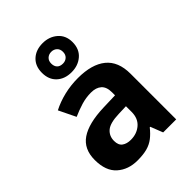

<svg xmlns="http://www.w3.org/2000/svg" viewBox="-239 -955 1083 1083"><g transform="rotate(-45 302.0 -413.5)"><path d="M302 -557Q412 -557 470.5 -509.5Q529 -462 529 -364V0H425L396 -74H392Q369 -45 344.5 -26Q320 -7 288.5 1.5Q257 10 211 10Q138 10 90 -32.5Q42 -75 42 -163Q42 -250 103 -291.5Q164 -333 286 -337L381 -340V-364Q381 -407 358.5 -427Q336 -447 296 -447Q256 -447 218 -435.5Q180 -424 142 -407L93 -508Q137 -531 190.5 -544Q244 -557 302 -557ZM323 -251Q251 -249 223 -225Q195 -201 195 -162Q195 -128 215 -113.5Q235 -99 267 -99Q315 -99 348 -127.5Q381 -156 381 -208V-253ZM300 -605Q246 -605 212.5 -636Q179 -667 179 -721Q179 -775 212.5 -806Q246 -837 300 -837Q352 -837 388 -806Q424 -775 424 -722Q424 -667 388.5 -636Q353 -605 300 -605ZM300 -674Q320 -674 333.5 -686.5Q347 -699 347 -721Q347 -743 333.5 -755.5Q320 -768 300 -768Q280 -768 266.5 -755.5Q253 -743 253 -721Q253 -699 265 -686.5Q277 -674 300 -674Z"/></g></svg>

Font: Noto Sans Cham
Style: Bold
Weight: 700
Version: Version 2.002